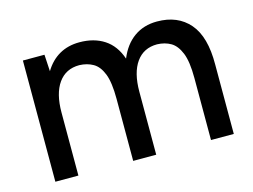

<svg xmlns="http://www.w3.org/2000/svg" viewBox="-76 -639 1009 765"><g transform="rotate(-15 428.5 -256.0)"><path d="M66 0V-500H155L159 -431Q183 -471 219 -491.5Q255 -512 302 -512Q362 -512 404 -484.5Q446 -457 465 -401Q487 -455 527 -483.5Q567 -512 622 -512Q707 -512 755 -456.5Q803 -401 802 -286V0H708V-256Q708 -324 693.5 -359.5Q679 -395 655 -409Q631 -423 599 -424Q543 -424 512.5 -381Q482 -338 482 -260V0H387V-256Q387 -324 373 -359.5Q359 -395 334.5 -409Q310 -423 278 -424Q222 -424 191.5 -381Q161 -338 161 -260V0Z"/></g></svg>

Font: Figtree Light Medium
Style: Regular
Weight: 500
Version: Version 2.001;gftools[0.9.30]